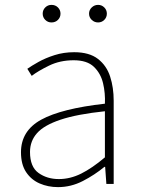

<svg xmlns="http://www.w3.org/2000/svg" viewBox="-20 -754 576 787"><path d="M218 13Q177 13 142.5 -2Q108 -17 87 -48.5Q66 -80 66 -130Q66 -218 149 -263.5Q232 -309 410 -329Q412 -372 402.5 -412.5Q393 -453 365 -480Q337 -507 282 -507Q226 -507 181 -485Q136 -463 110 -443L92 -472Q109 -484 137.5 -500Q166 -516 203.5 -528Q241 -540 284 -540Q346 -540 381.5 -512.5Q417 -485 431.5 -440Q446 -395 446 -341V0H416L411 -70H408Q368 -37 319.5 -12Q271 13 218 13ZM221 -20Q268 -20 313 -42.5Q358 -65 410 -109V-298Q296 -286 228.5 -263.5Q161 -241 132 -208.5Q103 -176 103 -131Q103 -70 138 -45Q173 -20 221 -20ZM191 -662Q176 -662 165.5 -672.5Q155 -683 155 -698Q155 -713 165.5 -723.5Q176 -734 191 -734Q207 -734 217.5 -723.5Q228 -713 228 -698Q228 -683 217.5 -672.5Q207 -662 191 -662ZM382 -662Q367 -662 356 -672.5Q345 -683 345 -698Q345 -713 356 -723.5Q367 -734 382 -734Q397 -734 407.5 -723.5Q418 -713 418 -698Q418 -683 407.5 -672.5Q397 -662 382 -662Z"/></svg>

Font: Noto Sans KR Thin
Style: Regular
Weight: 100
Designer: Ryoko NISHIZUKA 西塚涼子 (kana, bopomofo & ideographs); Paul D. Hunt (Latin, Greek & Cyrillic); Sandoll Communications 산돌커뮤니
Foundry: Adobe
Version: Version 2.004-H2;hotconv 1.0.118;makeotfexe 2.5.65603